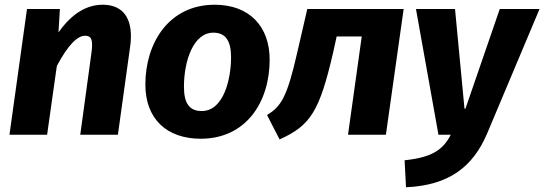

<svg xmlns="http://www.w3.org/2000/svg" viewBox="-20 -569 2299 811"><path d="M478 0 529 -367C532 -385 533 -401 533 -416C533 -508 486 -549 414 -549C347 -549 284 -513 227 -432L233 -531H94L20 0H179L220 -290C267 -379 307 -418 339 -418C358 -418 369 -411 369 -379C369 -370 368 -358 366 -344L319 0Z M887 -549C693 -549 594 -387 594 -212C594 -67 684 17 828 17C1018 17 1119 -136 1119 -317C1119 -458 1033 -549 887 -549ZM881 -431C932 -431 956 -398 956 -327C956 -238 926 -100 832 -100C781 -100 757 -131 757 -203C757 -310 796 -431 881 -431Z M1161 20C1290 -39 1329 -94 1388 -351L1402 -415H1508L1450 0H1610L1685 -531H1278L1235 -345C1192 -155 1166 -119 1108 -83Z M1832 0H1884C1851 65 1803 96 1689 108L1695 222C1876 214 1978 136 2038 -6L2259 -531H2091L1946 -110H1942L1902 -531H1737Z"/></svg>

Font: Fira Sans OT
Style: Bold Italic
Weight: 700
Italic angle: -8°
Designer: Carrois Corporate & Edenspiekermann
Foundry: Carrois Corporate GbR & Edenspiekermann AG
Version: Version 2.001